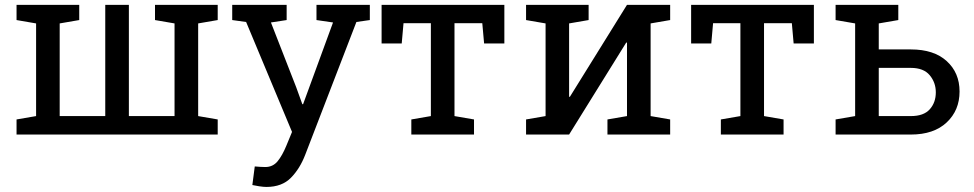

<svg xmlns="http://www.w3.org/2000/svg" viewBox="-20 -548 3968 782"><path d="M47.4 0V-61.5L127 -75.2V-452.6L47.4 -466.3V-528.3H302.7V-466.3L223.1 -452.6V-75.2H408.7V-528.3H504.9V-75.2H690.9V-452.6L611.3 -466.3V-528.3H866.7V-466.3L787.1 -452.6V-75.2L866.7 -61.5V0Z M1064.9 213.4Q1053.7 213.4 1035.6 210.7Q1017.6 208 1007.8 205.6L1017.6 129.9Q1025.9 130.9 1040.5 131.6Q1055.2 132.3 1060.5 132.3Q1091.3 132.3 1110.6 108.9Q1129.9 85.4 1146.5 44.9L1169.4 -10.7L982.4 -458.5L925.8 -466.3V-528.3H1147.5V-466.3L1083.5 -456.5L1186.5 -192.4L1211.4 -123.5H1214.4L1336.4 -456.5L1269 -466.3V-528.3H1486.3V-466.3L1431.6 -458.5L1223.6 81.1Q1201.7 138.7 1165 176Q1128.4 213.4 1064.9 213.4Z M1655.3 0V-61.5L1734.9 -75.2V-453.6H1623.5L1616.2 -371.1H1534.2V-528.3H2034.2V-371.1H1951.7L1944.3 -453.6H1831.1V-75.2L1910.6 -61.5V0Z M2122.6 0V-61.5L2202.1 -75.2V-452.6L2122.6 -466.3V-528.3H2377.4V-466.3L2297.9 -452.6V-154.3L2300.8 -153.3L2533.7 -528.3H2709.5V-466.3L2629.9 -452.6V-75.2L2709.5 -61.5V0H2454.1V-61.5L2533.7 -75.2V-374L2530.8 -375L2297.9 0Z M2916 0V-61.5L2995.6 -75.2V-453.6H2884.3L2877 -371.1H2794.9V-528.3H3294.9V-371.1H3212.4L3205.1 -453.6H3091.8V-75.2L3171.4 -61.5V0Z M3689.9 -346.7Q3783.7 -346.7 3835.9 -299.1Q3888.2 -251.5 3888.2 -175.3Q3888.2 -98.6 3835.7 -49.3Q3783.2 0 3689.9 0H3383.3V-61.5L3462.9 -75.2V-452.6L3383.3 -466.3V-528.3H3638.7V-466.3L3559.1 -452.6V-346.7ZM3689.9 -75.2Q3742.2 -75.2 3766.8 -102.8Q3791.5 -130.4 3791.5 -171.9Q3791.5 -211.9 3766.6 -241.7Q3741.7 -271.5 3689.9 -271.5H3559.1V-75.2Z"/></svg>

Font: Roboto Slab
Style: Regular
Weight: 400
Designer: Google
Version: Version 2.000; ttfautohint (v1.8.1.43-b0c9)